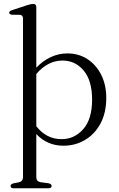

<svg xmlns="http://www.w3.org/2000/svg" viewBox="-20 -756 626 1010"><path d="M171 -718V-400Q205 -436 246.8 -455.5Q288.5 -475 334.5 -475Q394 -475 440 -445Q486 -415 512.5 -362.2Q539 -309.5 539 -241Q539 -163 508.8 -106.5Q478.5 -50 427.2 -19.8Q376 10.5 314 10.5Q228 10.5 171 -51V176Q171 199 193.5 202.5L235 208Q251.5 211.5 251.5 222Q251.5 234.5 233.5 234.5H52.5Q35.5 234.5 35.5 222Q35.5 212.5 51 208.5L79 203Q101 198 101 176.5V-658.5Q101 -676.5 85 -678L43.5 -678.5Q28.5 -680 28.5 -689Q28.5 -698 45 -703L122 -728.5Q143.5 -735.5 154.5 -735.5Q171 -735.5 171 -718ZM309 -437.5Q231.5 -437.5 171 -367V-92Q224 -24 304 -24Q371.5 -24 418 -76.8Q464.5 -129.5 464.5 -232Q464.5 -332 420.2 -384.8Q376 -437.5 309 -437.5Z"/></svg>

Font: Fraunces 9pt S000 Light
Style: Regular
Weight: 300
Version: Version 1.000; ttfautohint (v1.8.3)